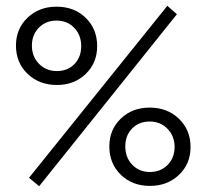

<svg xmlns="http://www.w3.org/2000/svg" viewBox="-20 -636 712 662"><path d="M115 6 80 -23 557 -616 590 -587ZM176 -343Q115 -343 75 -381.5Q35 -420 35 -479Q35 -537 75 -575Q115 -613 175 -613Q236 -613 275.5 -574.5Q315 -536 315 -477Q315 -419 275.5 -381Q236 -343 176 -343ZM90 -479Q90 -441 114.5 -416Q139 -391 176 -391Q213 -391 236.5 -415Q260 -439 260 -477Q260 -515 236 -540Q212 -565 175 -565Q138 -565 114 -540.5Q90 -516 90 -479ZM496 -265Q557 -265 597 -226.5Q637 -188 637 -129Q637 -71 597 -33Q557 5 497 5Q436 5 396.5 -33.5Q357 -72 357 -131Q357 -189 396.5 -227Q436 -265 496 -265ZM582 -129Q582 -167 557.5 -192Q533 -217 496 -217Q459 -217 435.5 -193Q412 -169 412 -131Q412 -93 436 -68Q460 -43 497 -43Q534 -43 558 -67.5Q582 -92 582 -129Z"/></svg>

Font: EauTestInfant
Style: Italic
Weight: 400
Italic angle: -12°
Designer: Christian Thalmann (Catharsis Fonts)
Version: Version 0.001;PS 000.001;hotconv 1.0.88;makeotf.lib2.5.64775